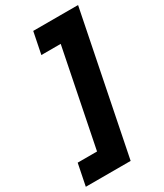

<svg xmlns="http://www.w3.org/2000/svg" viewBox="-294 -824 879 1031"><g transform="rotate(-30 146.0 -309.0)"><path d="M198 124H-80L-53 -10H67L187 -608H67L94 -742H372Z"/></g></svg>

Font: Argentum Sans
Style: Bold Italic
Weight: 700
Italic angle: -11°
Designer: Julieta Ulanovsky (font), Cristiano Sobral (main changes and remaster)
Foundry: Julieta Ulanovsky (font), Cristiano Sobral (main changes and remaster)
Version: Version 2.007;June 15, 2022;FontCreator 14.0.0.2814 64-bit; 